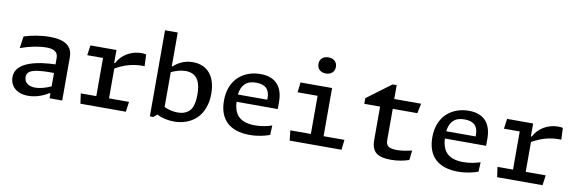

<svg xmlns="http://www.w3.org/2000/svg" viewBox="-54 -1228 5069 1688"><g transform="rotate(10 2480.0 -384.0)"><path d="M530 0V-383C530 -485.5 465.5 -532 324 -532C243 -532 162.5 -516 97.5 -495.5L82 -389C171 -421 251 -435 317 -435C374 -435 417 -416 417 -361V-302.5C279 -298 63.5 -270 63.5 -127.5C63.5 -48.5 121.5 11.5 226.5 11.5C275.5 11.5 343 -2.5 408 -44H417V0ZM177 -147C177 -176.5 190 -199 236 -212C286.5 -226 365 -226.5 417 -225.5V-106.5C368.5 -83.5 315.5 -70 275.5 -70C215 -70 177 -100.5 177 -147Z M922.5 -520H690L677.5 -430.5H818.5V-90H680L692.5 0H1098L1110.5 -90H932V-356.5C1013.5 -402 1089 -425.5 1191 -423L1186.5 -527C1172.5 -530.5 1159 -531.5 1144.5 -531.5C1053.5 -531.5 969 -482.5 930.5 -404.5H922.5Z M1810.5 -286C1810.5 -437.5 1737 -531.5 1604 -531.5C1530.5 -531.5 1476 -502.5 1432.5 -463.5H1426.5V-765H1313V3.5H1344L1375 -23C1422 -0.5 1473.5 11.5 1528.5 11.5C1685 11.5 1810.5 -87.5 1810.5 -286ZM1426.5 -100V-411.5C1469.5 -431 1513 -444 1554.5 -444C1667 -444 1691.5 -352.5 1691.5 -258.5C1691.5 -152.5 1662.5 -115 1635.5 -97C1609 -79 1583 -72.5 1548 -72.5C1506 -72.5 1465.5 -81.5 1426.5 -100Z M2094.5 -426.5C2111.5 -439.5 2139.5 -450.5 2183 -450.5C2264.5 -450.5 2304.5 -413 2304.5 -334.5C2304.5 -329.5 2304.5 -324.5 2304 -320H2042C2049 -381.5 2075 -412 2094.5 -426.5ZM1930.5 -246C1930.5 -79.5 2025.5 12 2205 12C2281 12 2342.5 -4.5 2383 -19.5L2387 -104.5C2348 -91 2295.5 -79 2236 -79C2089 -79 2047.5 -153.5 2041 -255H2409.5V-318.5C2409.5 -441 2353.5 -532 2208 -532C2066.5 -532 1930.5 -445 1930.5 -246Z M2565.5 -520 2555.5 -430.5H2734V-90H2550.5L2560.5 0H3023.5L3033.5 -90H2847.5V-520ZM2692.5 -708.5C2692.5 -664 2724.5 -636 2770.5 -636C2817 -636 2848.5 -664 2848.5 -708.5C2848.5 -753 2817 -780 2770.5 -780C2724.5 -780 2692.5 -753 2692.5 -708.5Z M3150.5 -432.5H3291.5V-134C3291.5 -28.5 3344 11.5 3465 11.5C3532 11.5 3585 -1 3626.5 -15L3636 -101C3602 -93 3549 -82 3502.5 -82C3424 -82 3404.5 -107 3404.5 -154.5V-432.5H3624L3642.5 -520H3402.5V-643.5H3366L3150.5 -483Z M3954.5 -426.5C3971.5 -439.5 3999.5 -450.5 4043 -450.5C4124.5 -450.5 4164.5 -413 4164.5 -334.5C4164.5 -329.5 4164.5 -324.5 4164 -320H3902C3909 -381.5 3935 -412 3954.5 -426.5ZM3790.5 -246C3790.5 -79.5 3885.5 12 4065 12C4141 12 4202.5 -4.5 4243 -19.5L4247 -104.5C4208 -91 4155.5 -79 4096 -79C3949 -79 3907.5 -153.5 3901 -255H4269.5V-318.5C4269.5 -441 4213.5 -532 4068 -532C3926.5 -532 3790.5 -445 3790.5 -246Z M4642.5 -520H4410L4397.5 -430.5H4538.5V-90H4400L4412.5 0H4818L4830.5 -90H4652V-356.5C4733.5 -402 4809 -425.5 4911 -423L4906.5 -527C4892.5 -530.5 4879 -531.5 4864.5 -531.5C4773.5 -531.5 4689 -482.5 4650.5 -404.5H4642.5Z"/></g></svg>

Font: Monaspace Argon Medium
Style: Regular
Weight: 500
Designer: Riley Cran & the Lettermatic Team
Foundry: Lettermatic
Version: Version 1.000 (Monaspace Argon)